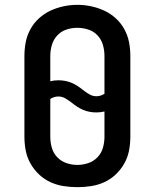

<svg xmlns="http://www.w3.org/2000/svg" viewBox="-20 -766 640 794"><path d="M300 8Q271 8 242.5 3.5Q214 -1 188 -13Q162 -25 141 -45Q120 -65 106 -90Q92 -115 86.5 -143Q81 -171 81 -200V-535Q81 -564 86.5 -592Q92 -620 106 -645.5Q120 -671 141.5 -690.5Q163 -710 189 -722Q215 -734 243 -740Q271 -746 300 -746Q329 -746 357 -740Q385 -734 411 -722Q437 -710 458.5 -690.5Q480 -671 494 -645.5Q508 -620 513.5 -592Q519 -564 519 -535V-200Q519 -171 513.5 -143Q508 -115 494 -90Q480 -65 459 -45Q438 -25 412 -13Q386 -1 357.5 3.5Q329 8 300 8ZM379 -368Q387 -368 395.5 -370.5Q404 -373 412 -378V-535Q412 -558 405.5 -580.5Q399 -603 383 -620Q367 -637 344.5 -644Q322 -651 299 -651Q276 -651 254 -643.5Q232 -636 216.5 -619Q201 -602 194.5 -580Q188 -558 188 -535V-430Q196 -432 204.5 -433Q213 -434 221 -434Q235 -434 249 -431.5Q263 -429 276 -423.5Q289 -418 300.5 -410.5Q312 -403 323 -394Q336 -384 349.5 -376Q363 -368 379 -368ZM300 -84Q323 -84 345 -91.5Q367 -99 383 -115.5Q399 -132 405.5 -154.5Q412 -177 412 -200V-305Q404 -303 395.5 -302Q387 -301 379 -301Q365 -301 351 -303.5Q337 -306 324 -311.5Q311 -317 299.5 -324.5Q288 -332 277 -341Q264 -351 250.5 -359Q237 -367 221 -367Q213 -367 204.5 -364.5Q196 -362 188 -357V-200Q188 -177 194.5 -154.5Q201 -132 217 -115.5Q233 -99 255 -91.5Q277 -84 300 -84Z"/></svg>

Font: Iosevka Curly Slab SmBdEx
Style: Regular
Weight: 600
Width: 7
Monospace: yes
Designer: Belleve Invis
Foundry: Belleve Invis
Version: Version 11.1.0; ttfautohint (v1.8.3)